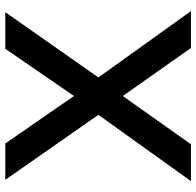

<svg xmlns="http://www.w3.org/2000/svg" viewBox="-28 -715 740 724"><g transform="rotate(-90 342.0 -353.0)"><path d="M412 -352 662 -3H523L342 -260L160 -3H21L271 -352L26 -703H163L342 -444L520 -703H658Z"/></g></svg>

Font: Kanit Cyrillic
Style: Regular
Weight: 400
Designer: Katatrad Team, Sasha Pavljenko
Foundry: CadsonDemak, Pavljenko + Design
Version: Version 1.002;Fontself Maker 3.5.7